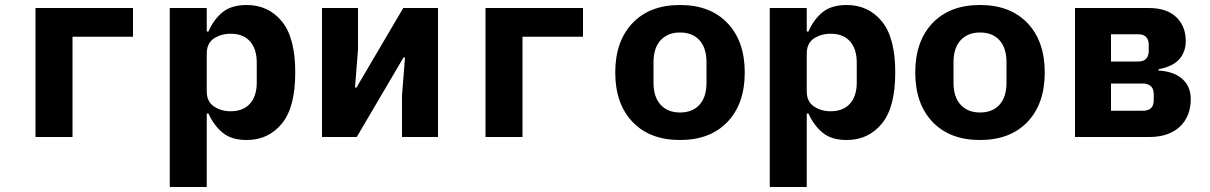

<svg xmlns="http://www.w3.org/2000/svg" viewBox="-20 -548 4840 768"><path d="M122 -516H512V-401H270V0H122Z M659 -516H807V-422H814Q834 -469 869.5 -498.5Q905 -528 967 -528Q1053 -528 1107 -463Q1161 -398 1161 -258Q1161 -118 1107 -53Q1053 12 967 12Q905 12 869.5 -18Q834 -48 814 -94H807V200H659ZM903 -103Q953 -103 980 -133.5Q1007 -164 1007 -218V-298Q1007 -352 980 -382.5Q953 -413 903 -413Q864 -413 835.5 -394Q807 -375 807 -334V-182Q807 -142 835.5 -122.5Q864 -103 903 -103Z M1268 0V-516H1412V-350L1400 -198H1406L1436 -249L1593 -516H1732V0H1588V-166L1600 -318H1594L1591 -313L1407 0Z M1922 -516H2312V-401H2070V0H1922Z M2700 12Q2579 12 2510 -60.5Q2441 -133 2441 -258Q2441 -383 2510 -455.5Q2579 -528 2700 -528Q2821 -528 2890 -455.5Q2959 -383 2959 -258Q2959 -133 2890 -60.5Q2821 12 2700 12ZM2700 -98Q2750 -98 2778 -129Q2806 -160 2806 -217V-299Q2806 -356 2778 -387Q2750 -418 2700 -418Q2651 -418 2622.5 -387Q2594 -356 2594 -299V-217Q2594 -160 2622.5 -129Q2651 -98 2700 -98Z M3059 -516H3207V-422H3214Q3234 -469 3269.5 -498.5Q3305 -528 3367 -528Q3453 -528 3507 -463Q3561 -398 3561 -258Q3561 -118 3507 -53Q3453 12 3367 12Q3305 12 3269.5 -18Q3234 -48 3214 -94H3207V200H3059ZM3303 -103Q3353 -103 3380 -133.5Q3407 -164 3407 -218V-298Q3407 -352 3380 -382.5Q3353 -413 3303 -413Q3264 -413 3235.5 -394Q3207 -375 3207 -334V-182Q3207 -142 3235.5 -122.5Q3264 -103 3303 -103Z M3900 12Q3779 12 3710 -60.5Q3641 -133 3641 -258Q3641 -383 3710 -455.5Q3779 -528 3900 -528Q4021 -528 4090 -455.5Q4159 -383 4159 -258Q4159 -133 4090 -60.5Q4021 12 3900 12ZM3900 -98Q3950 -98 3978 -129Q4006 -160 4006 -217V-299Q4006 -356 3978 -387Q3950 -418 3900 -418Q3851 -418 3822.5 -387Q3794 -356 3794 -299V-217Q3794 -160 3822.5 -129Q3851 -98 3900 -98Z M4280 -516H4575Q4647 -516 4685 -479.5Q4723 -443 4723 -384Q4723 -341 4697.5 -311.5Q4672 -282 4614 -271V-266Q4676 -262 4709.5 -232Q4743 -202 4743 -152Q4743 -82 4699 -41Q4655 0 4577 0H4280ZM4533 -302Q4575 -302 4575 -346V-367Q4575 -411 4533 -411H4424V-302ZM4551 -105Q4595 -105 4595 -147V-171Q4595 -193 4583 -203.5Q4571 -214 4551 -214H4424V-105Z"/></svg>

Font: Lilex Nerd Font
Style: Bold
Weight: 700
Designer: Mike Abbink, Paul van der Laan, Pieter van Rosmalen, Mikhael Khrustik
Foundry: Mikhael Khrustik
Version: Version 2.400; ttfautohint (v1.8.4.7-5d5b);Nerd Fonts 3.3.0